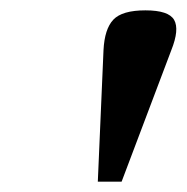

<svg xmlns="http://www.w3.org/2000/svg" viewBox="-20 -727 361 371"><path d="M169 -376 180 -630Q182 -671 199 -689Q216 -707 261 -707Q306 -707 316.5 -688.5Q327 -670 311 -630L215 -376Z"/></svg>

Font: Heuristica
Style: Bold Italic
Weight: 700
Italic angle: -13°
Version: Version 1.0.2